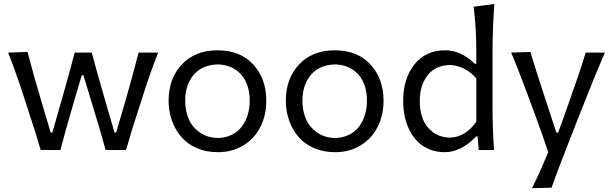

<svg xmlns="http://www.w3.org/2000/svg" viewBox="-20 -764 3123 978"><path d="M287.6 0H187Q164.6 -80.1 127.9 -189L99.6 -276.9Q60.5 -396.5 21.5 -496.1L120.1 -499.5Q151.4 -380.4 192.4 -242.2L238.3 -88.4H246.6L291.5 -245.6Q334 -392.6 360.4 -496.1H447.3Q471.2 -405.8 517.1 -247.6L563.5 -88.4H571.3L618.7 -249.5Q649.4 -355.5 686 -496.1H785.6Q747.1 -399.4 708 -276.9L680.2 -189.9Q649.4 -97.7 622.1 0H518.1Q492.7 -93.3 448.7 -236.3L404.8 -380.9H396.5L353.5 -235.4Q312.5 -95.2 287.6 0Z M1089.4 11.2Q1029.8 11.2 981.4 -10Q933.1 -31.2 902.3 -67.9Q871.6 -104.5 855.2 -151.4Q838.9 -198.2 838.9 -251Q838.9 -364.3 906.5 -436Q974.1 -507.8 1087.9 -507.8Q1203.6 -507.8 1270 -435.5Q1336.4 -363.3 1336.4 -251Q1336.4 -177.2 1306.6 -117.9Q1276.9 -58.6 1220.2 -23.7Q1163.6 11.2 1089.4 11.2ZM1089.4 -61Q1129.9 -62 1161.4 -77.9Q1192.9 -93.8 1212.4 -120.1Q1231.9 -146.5 1241.9 -179.7Q1252 -212.9 1252 -251Q1252 -334 1209 -383.5Q1166 -433.1 1089.4 -436Q1009.3 -433.6 966.3 -382.6Q923.3 -331.5 923.3 -251Q923.3 -200.2 940.9 -158.7Q958.5 -117.2 996.8 -89.8Q1035.2 -62.5 1089.4 -61Z M1686.5 11.2Q1627 11.2 1578.6 -10Q1530.3 -31.2 1499.5 -67.9Q1468.8 -104.5 1452.4 -151.4Q1436 -198.2 1436 -251Q1436 -364.3 1503.7 -436Q1571.3 -507.8 1685.1 -507.8Q1800.8 -507.8 1867.2 -435.5Q1933.6 -363.3 1933.6 -251Q1933.6 -177.2 1903.8 -117.9Q1874 -58.6 1817.4 -23.7Q1760.7 11.2 1686.5 11.2ZM1686.5 -61Q1727.1 -62 1758.5 -77.9Q1790 -93.8 1809.6 -120.1Q1829.1 -146.5 1839.1 -179.7Q1849.1 -212.9 1849.1 -251Q1849.1 -334 1806.2 -383.5Q1763.2 -433.1 1686.5 -436Q1606.4 -433.6 1563.5 -382.6Q1520.5 -331.5 1520.5 -251Q1520.5 -200.2 1538.1 -158.7Q1555.7 -117.2 1594 -89.8Q1632.3 -62.5 1686.5 -61Z M2246.1 11.2Q2204.6 11.2 2169.7 -2.4Q2134.8 -16.1 2109.9 -40.3Q2085 -64.5 2067.6 -97.4Q2050.3 -130.4 2042 -168.9Q2033.7 -207.5 2033.7 -249.5Q2033.7 -363.3 2090.8 -435.5Q2147.9 -507.8 2247.6 -507.8Q2328.6 -507.8 2397.9 -439.5H2406.2V-493.7Q2406.2 -624.5 2392.6 -730L2498 -743.7Q2488.8 -615.2 2488.8 -493.7V-219.2Q2488.8 -107.4 2496.6 0H2418.5L2413.1 -68.8H2404.8Q2369.1 -30.3 2328.1 -9.5Q2287.1 11.2 2246.1 11.2ZM2271 -63Q2350.1 -64.5 2406.2 -144V-364.3Q2378.9 -397 2343 -414.6Q2307.1 -432.1 2272.5 -433.1Q2197.3 -431.2 2157.7 -379.9Q2118.2 -328.6 2118.2 -249Q2118.2 -198.7 2133.5 -158.4Q2148.9 -118.2 2184.3 -91.3Q2219.7 -64.5 2271 -63Z M2963.4 -496.1H3061Q3016.6 -394.5 2951.7 -229.5L2896.5 -89.8Q2822.8 96.7 2789.6 191.9L2689.5 194.8Q2730.5 113.8 2772.5 11.2Q2748.5 -62.5 2702.6 -187.5L2669.4 -277.3Q2617.2 -418.5 2583.5 -496.1L2681.6 -499.5Q2708.5 -408.7 2761.7 -248L2814 -88.4H2823.2L2880.4 -248.5Q2934.1 -399.4 2963.4 -496.1Z"/></svg>

Font: Commissioner Flair
Style: Regular
Weight: 400
Designer: Kostas Bartsokas
Foundry: Kostas Bartsokas
Version: Version 1.000